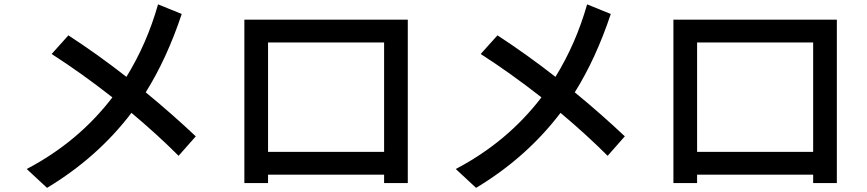

<svg xmlns="http://www.w3.org/2000/svg" viewBox="-20 -823 4040 895"><path d="M104.5 -35.2Q344.7 -161.1 503.9 -369.1Q359.4 -482.4 220.7 -571.3L298.8 -658.2Q432.6 -571.3 569.3 -464.8Q665 -620.1 716.8 -802.7L827.1 -757.8Q757.8 -549.8 659.2 -392.6Q777.3 -295.9 892.6 -187.5L812.5 -96.7Q712.9 -196.3 592.8 -296.9Q434.6 -88.9 199.2 52.7Z M1119.1 30.3V-731.4H1880.9V30.3H1770.5V-8.8H1229.5V30.3ZM1229.5 -115.2H1770.5V-625H1229.5Z M2104.5 -35.2Q2344.7 -161.1 2503.9 -369.1Q2359.4 -482.4 2220.7 -571.3L2298.8 -658.2Q2432.6 -571.3 2569.3 -464.8Q2665 -620.1 2716.8 -802.7L2827.1 -757.8Q2757.8 -549.8 2659.2 -392.6Q2777.3 -295.9 2892.6 -187.5L2812.5 -96.7Q2712.9 -196.3 2592.8 -296.9Q2434.6 -88.9 2199.2 52.7Z M3119.1 30.3V-731.4H3880.9V30.3H3770.5V-8.8H3229.5V30.3ZM3229.5 -115.2H3770.5V-625H3229.5Z"/></svg>

Font: GenEi M Gothic v2 Medium
Style: Regular
Weight: 500
Version: Version 2.0